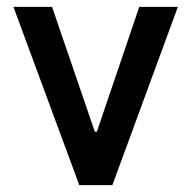

<svg xmlns="http://www.w3.org/2000/svg" viewBox="-20 -537 556 557"><path d="M496 -517H384L261 -155H255L131 -517H19L210 0H306Z"/></svg>

Font: United Sans SemiBold
Style: Regular
Weight: 600
Designer: Pablo Impallari, Rodrigo Fuenzalida (Modified by Dan O. Williams)
Version: Version 1.000;PS 001.000;hotconv 1.0.88;makeotf.lib2.5.64775